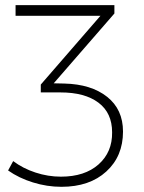

<svg xmlns="http://www.w3.org/2000/svg" viewBox="-20 -719 555 740"><path d="M11.2 -62 30.8 -98.1Q68.4 -69.8 116.7 -54Q165 -38.1 214.8 -38.1Q306.6 -38.1 359.9 -85.4Q413.1 -132.8 412.1 -209Q412.1 -283.7 359.6 -323.2Q307.1 -362.8 212.9 -362.8H137.2V-393.1L367.2 -658.2H40V-699.2H420.9V-667L187 -397.9L228 -397Q331.5 -394.5 392.8 -345.9Q454.1 -297.4 454.1 -211.9Q454.1 -116.7 389.6 -57.9Q325.2 1 216.8 1Q161.1 1 106.9 -15.9Q52.7 -32.7 11.2 -62Z"/></svg>

Font: Montserrat Ultra Light
Style: Regular
Weight: 200
Designer: Julieta Ulanovsky
Foundry: Julieta Ulanovsky
Version: Version 3.001;PS 003.001;hotconv 1.0.70;makeotf.lib2.5.58329